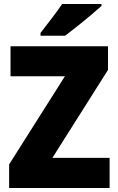

<svg xmlns="http://www.w3.org/2000/svg" viewBox="-20 -947 595 967"><path d="M532 0H26V-119L307 -563H33V-714H524V-595L244 -152H532ZM491 -917Q471 -899 438 -871Q405 -843 369.5 -815Q334 -787 308 -767H184V-781Q209 -814 240 -854Q271 -894 293 -927H491Z"/></svg>

Font: Noto Sans Hebrew SemiCondensed Black
Style: Regular
Weight: 900
Width: 4
Designer: Ben Nathan
Foundry: Google LLC
Version: Version 3.001; ttfautohint (v1.8.4.7-5d5b)